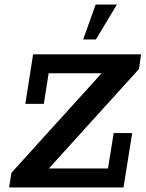

<svg xmlns="http://www.w3.org/2000/svg" viewBox="-20 -821 638 841"><path d="M20 0 30 -64 425 -500H193L172 -366H91L125 -583H598L589 -519L194 -83H453L478 -238H559L521 0ZM344 -648 399 -801H492L400 -648Z"/></svg>

Font: Rokkitt SemiBold
Style: Italic
Weight: 600
Italic angle: -9°
Designer: Vernon Adams
Foundry: Vernon Adams
Version: Version 3.103